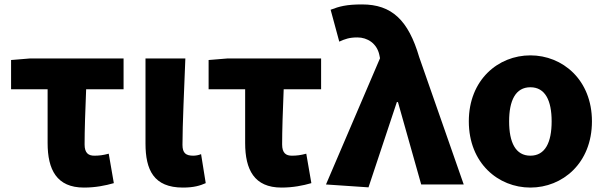

<svg xmlns="http://www.w3.org/2000/svg" viewBox="-20 -833 2732 867"><path d="M359 14C411 14 456 5 494 -6L471 -139C445 -132 427 -130 406 -130C380 -130 362 -141 362 -181C362 -242 365 -336 369 -430H538V-569H115L30 -562V-430H195V-187C195 -67 236 14 359 14Z M806 14C856 14 884 5 909 -6L888 -137C877 -132 862 -130 853 -130C820 -130 804 -141 804 -179C804 -269 812 -439 817 -569H637V-185C637 -66 674 14 806 14Z M1251 14C1303 14 1348 5 1386 -6L1363 -139C1337 -132 1319 -130 1298 -130C1272 -130 1254 -141 1254 -181C1254 -242 1257 -336 1261 -430H1430V-569H1007L922 -562V-430H1087V-187C1087 -67 1128 14 1251 14Z M1644 13 1772 -372H1777L1882 0H2074L1873 -575C1824 -742 1749 -813 1615 -813C1544 -813 1512 -804 1473 -789L1512 -645C1538 -657 1558 -664 1594 -664C1639 -664 1682 -637 1693 -585L1696 -570L1452 0Z M2375 14C2520 14 2653 -96 2653 -285C2653 -473 2520 -583 2375 -583C2230 -583 2097 -473 2097 -285C2097 -96 2230 14 2375 14ZM2375 -130C2308 -130 2279 -190 2279 -285C2279 -379 2308 -439 2375 -439C2442 -439 2471 -379 2471 -285C2471 -190 2442 -130 2375 -130Z"/></svg>

Font: Noto Sans CJK TC Black
Style: Regular
Weight: 900
Designer: Ryoko NISHIZUKA 西塚涼子 (kana, bopomofo & ideographs); Paul D. Hunt (Latin, Greek & Cyrillic); Sandoll Communications 산돌커뮤니
Foundry: Adobe
Version: Version 2.004;hotconv 1.0.118;makeotfexe 2.5.65603